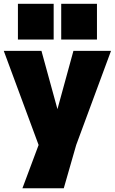

<svg xmlns="http://www.w3.org/2000/svg" viewBox="-20 -800 610 1020"><path d="M285.2 -220.2 370.1 -529.8H569.8L384.8 -29.8L318.8 200.2H99.1L185.1 -29.8L0 -529.8H200.2ZM495.1 -779.8V-589.8H305.2V-779.8ZM265.1 -779.8V-589.8H75.2V-779.8Z"/></svg>

Font: Cooper Hewitt
Style: Heavy
Weight: 713
Designer: Village Type and Design LLC
Foundry: Cooper Hewitt Smithsonian Design Museum
Version: 1.000